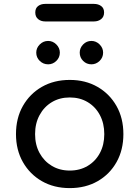

<svg xmlns="http://www.w3.org/2000/svg" viewBox="-20 -961 715 985"><path d="M338 4Q257 4 195 -31.5Q133 -67 97.5 -129.5Q62 -192 62 -273Q62 -355 97.5 -417.5Q133 -480 195 -515.5Q257 -551 338 -551Q418 -551 480 -515.5Q542 -480 577.5 -417.5Q613 -355 613 -273Q613 -192 578 -129.5Q543 -67 481 -31.5Q419 4 338 4ZM338 -86Q390 -86 430 -110Q470 -134 492.5 -176Q515 -218 515 -273Q515 -328 492.5 -370.5Q470 -413 430 -437Q390 -461 338 -461Q286 -461 246 -437Q206 -413 183 -370.5Q160 -328 160 -273Q160 -218 183 -176Q206 -134 246 -110Q286 -86 338 -86ZM227 -631Q202 -631 184 -648.5Q166 -666 166 -691Q166 -715 184 -733Q202 -751 227 -751Q251 -751 269 -733Q287 -715 287 -691Q287 -666 269 -648.5Q251 -631 227 -631ZM449 -631Q424 -631 406.5 -648.5Q389 -666 389 -691Q389 -715 406.5 -733Q424 -751 449 -751Q473 -751 491 -733Q509 -715 509 -691Q509 -666 491 -648.5Q473 -631 449 -631ZM212 -851Q190 -851 175.5 -863Q161 -875 161 -897Q161 -919 175.5 -930Q190 -941 212 -941H462Q484 -941 499 -930Q514 -919 514 -897Q514 -875 499 -863Q484 -851 462 -851Z"/></svg>

Font: Comfortaa
Style: Bold
Weight: 700
Designer: Johan Aakerlund
Foundry: Johan Aakerlund
Version: Version 3.104; ttfautohint (v1.8.1.43-b0c9)